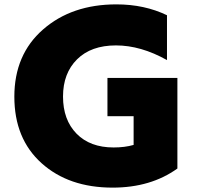

<svg xmlns="http://www.w3.org/2000/svg" viewBox="-20 -818 904 882"><path d="M514.6 -797.9Q643.6 -797.9 747.1 -748V-542Q627 -609.4 512.7 -609.4Q398.4 -609.4 334 -545.4Q269.5 -481.4 269.5 -374.5Q269.5 -267.6 331.5 -204.1Q393.6 -140.6 502 -140.6Q553.7 -140.6 593.8 -152.3V-284.2H473.6V-460H794.9V-43.9Q672.9 43.9 497.1 43.9Q295.9 43.9 170.9 -68.4Q45.9 -180.7 45.9 -374Q45.9 -567.4 177.7 -682.6Q309.6 -797.9 514.6 -797.9Z"/></svg>

Font: GenEi M Gothic v2 Black
Style: Regular
Weight: 900
Version: Version 2.0